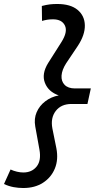

<svg xmlns="http://www.w3.org/2000/svg" viewBox="-78 -722 490 964"><path d="M209 -702Q276 -702 311.5 -672.5Q347 -643 348 -595Q349 -547 313 -492L254 -404Q233 -371 231 -342.5Q229 -314 246.5 -296Q264 -278 298 -278H378L361 -200H281Q229 -200 202 -165Q175 -130 185 -77L205 22Q216 79 197.5 124Q179 169 138 195.5Q97 222 39 222Q14 222 -10 217.5Q-34 213 -58 202L-25 129Q-10 136 7 140Q24 144 39 144Q82 144 106 114Q130 84 120 29L99 -87Q92 -126 106 -158.5Q120 -191 149.5 -213.5Q179 -236 217 -243Q165 -261 147.5 -306Q130 -351 164 -406L230 -510Q263 -562 248 -593.5Q233 -625 188 -625Q172 -625 159.5 -623Q147 -621 133 -617L132 -692Q155 -698 172 -700Q189 -702 209 -702Z"/></svg>

Font: Red Hat Display Medium
Style: Italic
Weight: 500
Italic angle: -12°
Designer: Pentagram, MCKL
Foundry: Pentagram, MCKL
Version: Version 1.023; ttfautohint (v1.8.3)